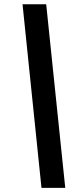

<svg xmlns="http://www.w3.org/2000/svg" viewBox="-20 -782 394 911"><path d="M176.8 109.4 86.9 -761.7H199.2L289.6 109.4Z"/></svg>

Font: Inter Display Semi Bold
Style: Italic
Weight: 600
Italic angle: -9.39999°
Designer: Rasmus Andersson
Foundry: rsms
Version: Version 4.000;git-4fc901f